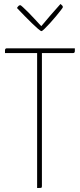

<svg xmlns="http://www.w3.org/2000/svg" viewBox="-20 -942 400 962"><path d="M166 0V-683Q166 -683 167.5 -688Q169 -693 176 -693H180Q188 -693 189 -688Q190 -683 190 -683V-9Q190 -5 189 -3Q188 -1 183 -0.5Q178 0 166 0ZM5 -676V-690Q5 -700 15 -700H355V-686Q355 -682 353 -679Q351 -676 345 -676ZM188 -786Q184 -786 170.5 -797.5Q157 -809 139 -826.5Q121 -844 104 -861.5Q87 -879 76 -890.5Q65 -902 65 -902Q65 -902 70 -909Q75 -916 82 -916Q84 -916 95.5 -905.5Q107 -895 122.5 -879.5Q138 -864 152.5 -848Q167 -832 177 -821.5Q187 -811 187 -811Q208 -837 230.5 -862.5Q253 -888 268 -905Q283 -922 283 -922Q288 -918 291.5 -914.5Q295 -911 295 -906Q295 -904 285 -891Q275 -878 260.5 -860.5Q246 -843 230.5 -826Q215 -809 203 -797.5Q191 -786 188 -786Z"/></svg>

Font: Yanone Kaffeesatz ExtraLight ExtraLight
Style: Regular
Weight: 250
Version: Version 2.003